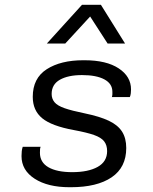

<svg xmlns="http://www.w3.org/2000/svg" viewBox="-20 -773 640 803"><path d="M271 10Q180 10 125 -25.5Q70 -61 70 -120Q70 -131 71 -140.5Q72 -150 75 -159H150Q148 -155 147.5 -149Q147 -143 147 -134Q147 -94 182.5 -73.5Q218 -53 282 -53Q349 -53 388.5 -75Q428 -97 428 -141Q428 -166 415.5 -182Q403 -198 373 -208.5Q343 -219 289 -229Q196 -246 156.5 -278.5Q117 -311 117 -368Q117 -446 175.5 -483.5Q234 -521 328 -521H334Q425 -521 476.5 -487Q528 -453 528 -399Q528 -391 527 -382.5Q526 -374 523 -367H448Q450 -374 450 -379V-389Q450 -423 416.5 -441Q383 -459 323 -459Q265 -459 230.5 -439.5Q196 -420 196 -380Q196 -360 208 -345.5Q220 -331 250 -320.5Q280 -310 334 -299Q397 -286 435 -268Q473 -250 490.5 -222.5Q508 -195 508 -154Q508 -73 447 -31.5Q386 10 276 10ZM176 -591 323 -753H402L503 -591H430L357 -704L253 -591Z"/></svg>

Font: Chivo Mono Medium Light
Style: Italic
Weight: 300
Italic angle: -8.05°
Monospace: yes
Version: Version 1.008